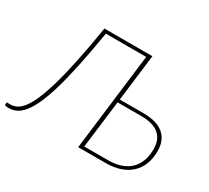

<svg xmlns="http://www.w3.org/2000/svg" viewBox="-176 -932 1270 1165"><g transform="rotate(30 459.5 -349.0)"><path d="M589 -703 549 -376.5H716Q810 -376.5 857.2 -335.8Q904.5 -295 904.5 -220.5Q904.5 -169 888.8 -128.2Q873 -87.5 842.8 -59Q812.5 -30.5 768.5 -15.2Q724.5 0 668.5 0H475L558.5 -680.5H276Q252.5 -538.5 230 -432.5Q207.5 -326.5 184.8 -250.2Q162 -174 138.8 -124.5Q115.5 -75 91.5 -46.2Q67.5 -17.5 42.5 -6Q17.5 5.5 -9.5 5.5Q-14 5.5 -19.2 5Q-24.5 4.5 -28.8 3.5Q-33 2.5 -35.8 1.2Q-38.5 0 -38 -2L-36 -18.5H-10Q12.5 -18.5 34.5 -30Q56.5 -41.5 78.2 -70.5Q100 -99.5 121.2 -149.2Q142.5 -199 164.2 -275Q186 -351 208 -456.5Q230 -562 253 -703ZM546 -355 505 -22H671.5Q721 -22 759.2 -35Q797.5 -48 823.8 -73Q850 -98 863.8 -134.5Q877.5 -171 877.5 -217.5Q877.5 -286 836 -320.5Q794.5 -355 713 -355Z"/></g></svg>

Font: Lato Thin
Style: Italic
Weight: 200
Italic angle: -7°
Designer: Lukasz Dziedzic
Foundry: tyPoland Lukasz Dziedzic
Version: Version 2.007; 2014-02-27